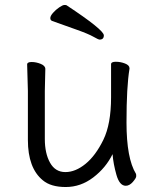

<svg xmlns="http://www.w3.org/2000/svg" viewBox="-20 -733 630 771"><path d="M485 13Q460 13 447.5 -31Q435 -75 432 -114Q405 -59 354.5 -20.5Q304 18 244 18Q184 18 152 -9Q92 -58 92 -171V-368L89 -474Q89 -484 107 -484Q125 -484 143.5 -476.5Q162 -469 162 -456L160 -368V-175Q160 -117 181 -79.5Q202 -42 242.5 -42Q283 -42 323.5 -75Q364 -108 395 -171.5Q426 -235 426 -342V-475Q426 -485 445 -485Q464 -485 482 -478Q500 -471 500 -459V-457Q488 -385 488 -241Q488 -97 526 -35Q527 -33 527 -25.5Q527 -18 513.5 -2.5Q500 13 485 13ZM380 -574Q375 -574 355 -585.5Q335 -597 287 -614Q239 -631 189 -649Q182 -652 182 -660.5Q182 -669 193 -681.5Q204 -694 218 -703.5Q232 -713 238.5 -713Q245 -713 247 -712Q397 -613 397 -591Q397 -574 380 -574Z"/></svg>

Font: LXGW WenKai TC
Style: Regular
Weight: 400
Designer: LXGW / Fontworks Inc.
Foundry: LXGW / Fontworks Inc.
Version: Version 1.330